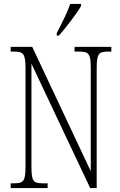

<svg xmlns="http://www.w3.org/2000/svg" viewBox="-20 -951 609 971"><path d="M267 -784V-771H278C318 -817 371 -886 390 -921V-931H335C320 -886 296 -841 267 -784ZM34 0H221V-24H196C148 -24 139 -35 139 -109V-629L436 0H469V-605C469 -679 479 -690 526 -690H543V-714H357V-690H382C429 -690 439 -679 439 -606V-85L143 -714H34V-690H52C98 -690 109 -679 109 -606V-109C109 -35 99 -24 51 -24H34Z"/></svg>

Font: Noto Serif Khmer ExtraCondensed ExtraLight
Style: Regular
Weight: 200
Width: 2
Designer: Danh Hong and the Monotype Design Team
Foundry: Monotype Imaging Inc.
Version: Version 2.004